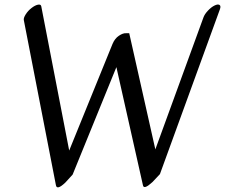

<svg xmlns="http://www.w3.org/2000/svg" viewBox="-20 -778 982 838"><path d="M940 -738 678 -18 645 17Q608 51 604 31L488 -485L297 -16L265 19Q228 54 224 30L84 -690Q82 -699 92 -715Q102 -731 117.5 -743Q133 -755 145.5 -757.5Q158 -760 160 -751L282 -121L471 -586Q481 -610 499 -622Q517 -634 530 -633H544L658 -126L868 -702Q873 -716 887.5 -731.5Q902 -747 916.5 -754Q931 -761 938 -756.5Q945 -752 940 -738Z"/></svg>

Font: Kavivanar
Style: Regular
Weight: 400
Designer: Tharique Azeez
Foundry: Tharique Azeez
Version: Version 1.88